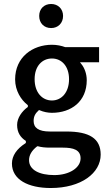

<svg xmlns="http://www.w3.org/2000/svg" viewBox="-20 -728 540 965"><path d="M166 8 168 7H170C188 12 206 14 232 14H296C349 14 385 25 385 68C385 115 329 152 253 152C178 152 126 126 126 77C126 52 139 29 166 8ZM235 217C388 217 486 142 486 49C486 -32 429 -67 314 -67H231C173 -67 149 -86 149 -120C149 -145 159 -159 174 -173L176 -175L179 -174C199 -165 222 -161 241 -161C338 -161 416 -218 416 -325C416 -358 404 -388 389 -406L382 -415H478V-491H309H308C289 -498 266 -503 241 -503C144 -503 56 -441 56 -329C56 -272 86 -226 118 -201L120 -199V-190L118 -189C91 -169 66 -136 66 -100C66 -61 84 -37 108 -21L110 -20V-10L108 -8C64 20 40 55 40 94C40 175 122 217 235 217ZM154 -330C154 -396 192 -434 241 -434C290 -434 327 -395 327 -330C327 -263 289 -223 241 -223C192 -223 154 -263 154 -330ZM297 -648C297 -683 272 -708 237 -708C201 -708 177 -683 177 -648C177 -612 201 -587 237 -587C272 -587 297 -612 297 -648Z"/></svg>

Font: Falling Sky
Style: Light
Weight: 400
Designer: Paul D. Hunt
Foundry: Adobe Systems Incorporated
Version: Version 1.02